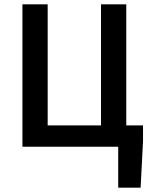

<svg xmlns="http://www.w3.org/2000/svg" viewBox="-20 -674 696 882"><path d="M523 188V0H83V-654H199V-98H444V-654H560V-98H637V-26L626 188Z"/></svg>

Font: Source Sans 3 SemiBold
Style: Regular
Weight: 600
Designer: Paul D. Hunt
Foundry: Adobe
Version: Version 3.046;hotconv 1.0.118;makeotfexe 2.5.65603